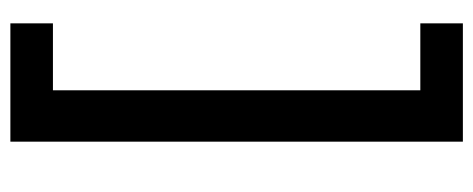

<svg xmlns="http://www.w3.org/2000/svg" viewBox="-291 -463 912 370"><g transform="rotate(-90 165.0 -278.0)"><path d="M305 158H77V-714H305V-632H176V76H305Z"/></g></svg>

Font: Noto Kufi Arabic Medium
Style: Regular
Weight: 500
Designer: Monotype Design Team, David Williams, Khaled Hosny
Foundry: Google LLC
Version: Version 2.109; ttfautohint (v1.8.4.7-5d5b)